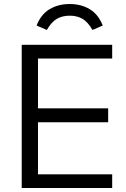

<svg xmlns="http://www.w3.org/2000/svg" viewBox="-20 -935 628 955"><path d="M88 0V-712H538V-644H169V-396H518V-327H169V-68H538V0ZM491 -808 440 -786Q417 -826 390 -841.5Q363 -857 327 -857Q290 -857 263 -841.5Q236 -826 213 -786L162 -808Q184 -864 227 -889.5Q270 -915 327 -915Q383 -915 426 -889.5Q469 -864 491 -808Z"/></svg>

Font: Muli-Regular
Style: Regular
Weight: 400
Version: Version 2.000